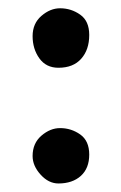

<svg xmlns="http://www.w3.org/2000/svg" viewBox="-20 -425 288 457"><path d="M123 -405.3Q149.4 -405.3 170.9 -390.1Q192.4 -375 192.4 -341.8Q192.4 -306.6 173.3 -285.2Q154.3 -263.7 119.1 -263.7Q89.8 -263.7 73.7 -286.1Q57.6 -308.6 57.6 -338.9Q57.6 -369.1 78.6 -387.2Q99.6 -405.3 123 -405.3ZM123 -120.1Q149.4 -120.1 170.9 -105Q192.4 -89.8 192.4 -57.1Q192.4 -24.4 172.4 -6.3Q152.3 11.7 119.1 11.7Q95.7 11.7 76.7 -9.3Q57.6 -30.3 57.6 -53.7Q57.6 -84 78.6 -102.1Q99.6 -120.1 123 -120.1Z"/></svg>

Font: Bentham
Style: Regular
Weight: 400
Version: Version 002.002